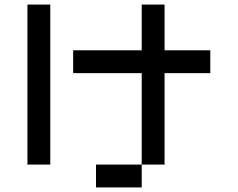

<svg xmlns="http://www.w3.org/2000/svg" viewBox="-20 -820 1040 840"><path d="M100 -100V-800H200V-100ZM900 -500H700V-100H600V-500H300V-600H600V-800H700V-600H900ZM400 0V-100H600V0Z"/></svg>

Font: GalmuriMono9 Regular
Style: Regular
Weight: 400
Designer: Lee Minseo (quiple)
Version: Version 2.399;hotconv 1.1.1;makeotfexe 2.6.0 DEVELOPMENT